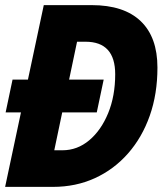

<svg xmlns="http://www.w3.org/2000/svg" viewBox="-32 -730 652 750"><path d="M-12 0 139 -710H326Q452 -710 517.5 -647.5Q583 -585 583 -466Q583 -363 553 -278Q523 -193 468 -130.5Q413 -68 338.5 -34Q264 0 175 0ZM180 -143H212Q270 -143 316.5 -182Q363 -221 390.5 -288Q418 -355 418 -440Q418 -567 302 -567H269ZM-10 -291 17 -419H373L346 -291Z"/></svg>

Font: Geist Mono ExtraBold
Style: Italic
Weight: 800
Italic angle: -12°
Monospace: yes
Designer: Basement.studio, Andrés Briganti, Mateo Zaragoza
Foundry: Basement.studio, Vercel, Andrés Briganti, Guido Ferreyra, Mateo Zaragoza
Version: Version 1.500; ttfautohint (v1.8.4.7-5d5b)